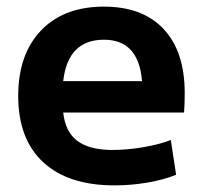

<svg xmlns="http://www.w3.org/2000/svg" viewBox="-20 -550 612 580"><path d="M35 -260Q35 -386 104 -458Q173 -530 294 -530Q411 -530 474.5 -462Q538 -394 538 -269Q538 -234 536 -210H171Q177 -152 213.5 -124.5Q250 -97 320 -97Q363 -97 411 -105Q459 -113 496 -127L512 -22Q475 -7 425.5 1.5Q376 10 326 10Q186 10 110.5 -60Q35 -130 35 -260ZM409 -305Q399 -430 294 -430Q185 -430 171 -305Z"/></svg>

Font: Enso
Style: Bold
Weight: 700
Designer: Coji Morishita
Foundry: UNDERFOREST DESIGN
Version: Version 1.000